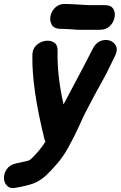

<svg xmlns="http://www.w3.org/2000/svg" viewBox="-102 -737 608 967"><path d="M-19 208 3 204Q18 201 42.5 194.5Q67 188 82 180Q108 167 131.5 145Q155 123 186 87Q215 54 241 7.5Q267 -39 295 -99Q322 -159 327 -168L376 -261L432 -363Q456 -412 478 -457Q492 -486 482 -506Q472 -526 449.5 -533Q427 -540 403 -530Q379 -520 364 -489Q352 -463 218 -211Q185 -357 188 -481Q189 -511 170 -523Q151 -535 125.5 -531Q100 -527 80.5 -508.5Q61 -490 61 -459Q58 -291 123 -32Q124 -28 127 -24Q111 1 96 19Q57 65 44 71Q41 73 -21 86Q-53 93 -68 115Q-83 137 -82 161Q-81 185 -65 200Q-49 215 -19 208ZM348 -587H400Q432 -587 451 -605.5Q470 -624 475 -649Q480 -674 468.5 -692.5Q457 -711 427 -711H346Q344 -711 329.5 -712Q315 -713 295.5 -714Q276 -715 258 -716Q240 -717 231 -717Q199 -719 179 -701.5Q159 -684 153 -659.5Q147 -635 157.5 -614.5Q168 -594 196 -592L249 -590Q270 -588 280 -587.5Q290 -587 297 -587Q304 -587 315 -587Q326 -587 348 -587Z"/></svg>

Font: Balsamiq Sans
Style: Bold Italic
Weight: 700
Italic angle: -12°
Designer: Michael Angeles
Foundry: Balsamiq SRL
Version: Version 1.020; ttfautohint (v1.8.4.7-5d5b);gftools[0.9.26]